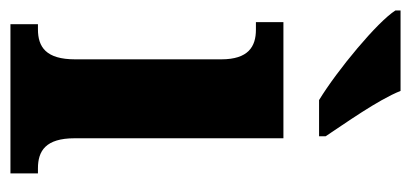

<svg xmlns="http://www.w3.org/2000/svg" viewBox="-250 -572 806 377"><g transform="rotate(90 153.5 -383.0)"><path d="M161 -606H232V-619C207 -657 161 -721 143 -766H-15V-756C7 -721 102 -642 161 -606ZM12 0H305V-54H295C261 -54 236 -69 236 -126V-536H8V-482H23C56 -482 81 -467 81 -414V-127C81 -70 57 -54 22 -54H12Z"/></g></svg>

Font: Noto Serif Sinhala Condensed ExtraBold
Style: Regular
Weight: 800
Width: 3
Designer: Jelle Bosma - Monotype Design Team
Foundry: Monotype Imaging Inc.
Version: Version 2.007